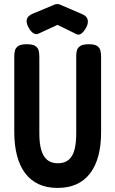

<svg xmlns="http://www.w3.org/2000/svg" viewBox="-20 -907 566 942"><path d="M262 15Q209 15 169.5 -3.5Q130 -22 103.5 -57Q77 -92 63.5 -143.5Q50 -195 50 -261V-629Q50 -646 53.5 -659.5Q57 -673 70 -681.5Q83 -690 111 -690Q140 -690 153 -681.5Q166 -673 169.5 -659.5Q173 -646 173 -628V-252Q173 -205 182 -172.5Q191 -140 211 -123Q231 -106 264 -106Q297 -106 317 -123Q337 -140 345.5 -172.5Q354 -205 354 -253V-634Q354 -650 358 -662Q362 -674 375 -682Q388 -690 416 -690Q444 -690 456.5 -681.5Q469 -673 472.5 -659Q476 -645 476 -628V-259Q476 -193 462.5 -142.5Q449 -92 422 -56.5Q395 -21 355 -3Q315 15 262 15ZM261 -887Q267 -887 271.5 -885.5Q276 -884 280 -882L380 -839Q404 -830 409.5 -812.5Q415 -795 403 -772Q392 -752 379.5 -742.5Q367 -733 354 -740L262 -785L169 -742Q156 -736 143 -744.5Q130 -753 119 -774Q107 -797 112 -813.5Q117 -830 141 -840L242 -882Q245 -884 250 -885.5Q255 -887 261 -887Z"/></svg>

Font: Fredoka Condensed Medium
Style: Regular
Weight: 500
Width: 3
Designer: Ben Nathan
Foundry: Milena B. Brandão, Ben Nathan
Version: Version 2.001